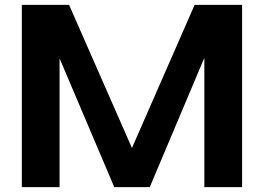

<svg xmlns="http://www.w3.org/2000/svg" viewBox="-20 -770 1086 790"><path d="M69.8 0V-750H264.2L522.9 -161.1L780.8 -750H976.1V0H820.8V-532.2L596.2 0H450.2L225.1 -529.8V0Z"/></svg>

Font: Mattone
Style: Regular
Weight: 400
Width: 6
Designer: Nunzio Mazzaferro
Foundry: Collletttivo
Version: Version 2.000;Glyphs 3.2 (3217)